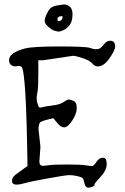

<svg xmlns="http://www.w3.org/2000/svg" viewBox="-20 -865 574 883"><path d="M291 -840.8Q313.5 -831.1 313.5 -799.3Q313.5 -767.6 300.8 -750.5Q288.1 -733.4 272.5 -726.6Q256.8 -719.7 251 -719.7Q245.1 -719.7 232.4 -723.1Q219.7 -726.6 202.6 -741.2Q185.5 -755.9 185.5 -768.6Q185.5 -781.2 195.8 -802.7Q206.1 -824.2 217.3 -831.1Q228.5 -837.9 242.2 -839.8Q255.9 -841.8 264.2 -843.3Q272.5 -844.7 276.9 -844.7Q281.2 -844.7 291 -840.8ZM265.6 -791Q245.1 -790 244.6 -778.8Q244.1 -767.6 250.5 -767.6Q256.8 -767.6 262.2 -772.9Q267.6 -778.3 267.6 -784.7Q267.6 -791 265.6 -791ZM157.2 -270 166 -190.4 161.1 -122.6Q161.1 -102.5 176.8 -102.5Q187.5 -102.5 207 -105.5Q226.6 -108.4 289.1 -108.4Q351.6 -108.4 372.1 -105Q392.6 -101.6 397.5 -101.6H405.3Q412.1 -103.5 424.3 -121.6Q436.5 -139.6 453.1 -139.6H454.1Q470.7 -139.6 470.7 -110.8Q470.7 -82 442.4 -51.8Q414.1 -21.5 414.1 -15.6H415Q415 -9.8 404.3 -5.9Q393.6 -2 387.7 -2Q372.1 -2 368.2 -22.5Q364.3 -43 358.9 -46.9Q353.5 -50.8 335 -55.2Q316.4 -59.6 299.3 -59.6Q282.2 -59.6 201.7 -44.9Q121.1 -30.3 96.2 -23.4Q71.3 -16.6 65.4 -16.6Q59.6 -16.6 57.6 -15.6Q35.2 -15.6 35.2 -33.4Q35.2 -51.3 56.6 -65.4L106.4 -101.6Q100.6 -536.1 79.1 -557.6Q76.2 -560.5 68.4 -561.5H57.6Q56.6 -561.5 54.7 -559.6Q22.5 -559.6 21.5 -587.9Q21.5 -623 95.2 -642.1Q130.9 -651.4 252 -651.4Q373 -651.4 392.1 -645Q411.1 -638.7 418.9 -638.7Q426.8 -638.7 435.1 -640.6Q443.4 -642.6 457 -660.2Q470.7 -677.7 486.3 -677.7Q509.8 -677.7 509.8 -650.4Q509.8 -638.7 492.7 -610.8Q475.6 -583 460.4 -571.3Q445.3 -559.6 430.2 -559.6Q415 -559.6 404.8 -572.8Q394.5 -585.9 361.3 -597.2Q328.1 -608.4 315.9 -608.4L178.7 -587.9H156.2V-522.5Q156.2 -459 152.3 -441.9Q148.4 -424.8 148.4 -413.6Q148.4 -402.3 152.3 -389.2Q156.2 -376 158.7 -373Q161.1 -370.1 165 -370.1Q168.9 -370.1 178.7 -373Q188.5 -376 221.7 -379.9Q254.9 -383.8 272 -395.5Q289.1 -407.2 295.9 -407.2H296.9Q303.7 -407.2 318.4 -400.9Q333 -394.5 333 -368.7Q333 -342.8 312.5 -311Q292 -279.3 275.4 -279.3Q258.8 -279.3 242.2 -300.8L225.6 -321.3Q173.8 -310.1 165.5 -303Q157.2 -295.9 157.2 -270Z"/></svg>

Font: Drukaatie burti
Style: Light
Weight: 300
Version: Version 0.14